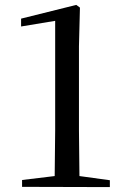

<svg xmlns="http://www.w3.org/2000/svg" viewBox="-20 -762 509 783"><path d="M70 0 428 1V-27L304 -44L302 -231V-573L306 -731L291 -742L66 -686V-654L205 -677V-231L203 -44L70 -28Z"/></svg>

Font: Noto Serif JP Medium
Style: Regular
Weight: 500
Designer: Ryoko NISHIZUKA 西塚涼子 (kana & ideographs); Frank Grießhammer (Latin, Greek & Cyrillic); Wenlong ZHANG 张文龙 (bopomofo); San
Foundry: Adobe
Version: Version 2.001;hotconv 1.1.0;makeotfexe 2.6.0